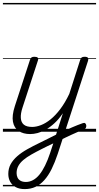

<svg xmlns="http://www.w3.org/2000/svg" viewBox="-20 -905 680 1319"><path d="M400 6Q418 -4 437 -13Q456 -22 475 -30Q494 -38 512.5 -45.5Q531 -53 549 -59Q560 -63 565.5 -58Q571 -53 572.5 -44.5Q574 -36 570 -27.5Q566 -19 555 -15Q534 -7 513 2Q492 11 471.5 20.5Q451 30 430 40Q409 50 388 61ZM150 394Q113 394 88 380.5Q63 367 50 343.5Q37 320 37 290Q37 253 53 223.5Q69 194 98 168.5Q127 143 167 120.5Q207 98 255 75Q283 62 310.5 47.5Q338 33 365 20L412 -127Q384 -86 354 -58.5Q324 -31 294.5 -14.5Q265 2 238 9Q211 16 187 16Q140 16 108.5 -5Q77 -26 69 -68.5Q61 -111 82 -176L186 -494Q190 -506 196.5 -510.5Q203 -515 216 -515Q233 -515 239 -509Q245 -503 241 -491L135 -167Q121 -125 123 -94.5Q125 -64 144 -48.5Q163 -33 201 -33Q229 -33 261.5 -45.5Q294 -58 327.5 -85Q361 -112 394 -155.5Q427 -199 456 -260L531 -494Q535 -506 541.5 -510.5Q548 -515 561 -515Q579 -515 584 -508Q589 -501 585 -488L377 151Q357 211 334.5 256.5Q312 302 284 333Q256 364 223 379Q190 394 150 394ZM158 345Q183 345 206.5 332.5Q230 320 250.5 295Q271 270 289.5 232.5Q308 195 324 147L346 80Q326 89 307 98.5Q288 108 268 118Q228 138 195.5 156.5Q163 175 140.5 194Q118 213 106 235Q94 257 94 284Q94 301 100.5 315Q107 329 121.5 337Q136 345 158 345ZM0 365H640V375H0ZM0 -20H640V0H0ZM0 -505H640V-500H0ZM0 -885H640V-875H0Z"/></svg>

Font: Playwrite DK Loopet Guides
Style: Regular
Weight: 400
Designer: Veronika Burian, José Scaglione
Foundry: TypeTogether
Version: Version 1.003